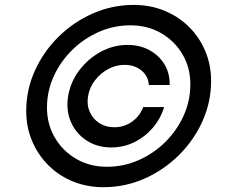

<svg xmlns="http://www.w3.org/2000/svg" viewBox="-20 -759 945 790"><path d="M260.3 -363.3Q270 -421.9 306.2 -469.7Q342.3 -517.6 394.5 -545.9Q446.8 -574.2 504.9 -574.2Q555.7 -574.2 595.2 -552.5Q634.8 -530.8 657 -493.7Q679.2 -456.5 678.2 -409.2H592.3Q590.8 -445.3 562.3 -468.8Q533.7 -492.2 492.7 -492.2Q457.5 -492.2 425.3 -474.9Q393.1 -457.5 370.6 -428.2Q348.1 -398.9 342.3 -363.3Q336.4 -328.1 349.1 -299.1Q361.8 -270 388.4 -252.7Q415 -235.4 450.2 -235.4Q491.2 -235.4 523.4 -258.5Q555.7 -281.7 569.3 -318.4H655.3Q641.1 -271 608.9 -233.4Q576.7 -195.8 532.7 -174.1Q488.8 -152.3 438 -152.3Q379.9 -152.3 336.2 -180.9Q292.5 -209.5 271.7 -257.3Q251 -305.2 260.3 -363.3ZM406.2 11.2Q337.4 11.2 279.3 -12.7Q221.2 -36.6 178.5 -79.6Q135.7 -122.6 111.8 -179.4Q87.9 -236.3 87.9 -302.2Q87.9 -389.2 123.3 -467.8Q158.7 -546.4 220.5 -607.4Q282.2 -668.5 362.1 -703.6Q441.9 -738.8 530.3 -738.8Q598.6 -738.8 656.7 -714.8Q714.8 -690.9 757.8 -648.2Q800.8 -605.5 824.7 -548.6Q848.6 -491.7 848.6 -425.8Q848.6 -338.9 813 -260Q777.3 -181.2 715.6 -120.1Q653.8 -59.1 574.2 -23.9Q494.6 11.2 406.2 11.2ZM419.9 -72.8Q488.8 -72.8 550.5 -100.1Q612.3 -127.4 660.2 -174.8Q708 -222.2 735.6 -283.2Q763.2 -344.2 763.2 -412.1Q763.2 -480.5 731 -535.4Q698.7 -590.3 643.1 -622.6Q587.4 -654.8 516.6 -654.8Q447.8 -654.8 386 -627.4Q324.2 -600.1 276.4 -552.7Q228.5 -505.4 200.9 -444.6Q173.3 -383.8 173.3 -316.4Q173.3 -248 205.6 -192.9Q237.8 -137.7 293.7 -105.2Q349.6 -72.8 419.9 -72.8Z"/></svg>

Font: Inter 20pt
Style: Italic
Weight: 400
Italic angle: -9.3988°
Version: Version 4.001;git-66647c0bb